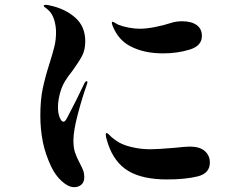

<svg xmlns="http://www.w3.org/2000/svg" viewBox="-20 -769 1040 795"><path d="M192 -79Q167 -132 157 -183.5Q147 -235 147 -290Q147 -355 157 -402.5Q167 -450 185 -506Q199 -551 205.5 -577.5Q212 -604 212 -636Q212 -663 203.5 -689.5Q195 -716 176 -731Q173 -734 167 -738Q161 -742 161 -745Q161 -749 170 -749Q176 -749 188 -746Q249 -733 291 -696.5Q333 -660 333 -598Q333 -563 320 -538Q307 -513 280 -476Q260 -451 249 -432.5Q238 -414 231 -392Q220 -356 220 -324Q220 -301 227 -283Q234 -265 243 -265Q247 -265 251 -270Q255 -275 260 -285Q274 -311 295.5 -354Q317 -397 327 -419Q333 -433 339 -433Q342 -433 342 -429Q342 -426 339 -417Q320 -364 302 -295.5Q284 -227 284 -188Q284 -158 290.5 -138Q297 -118 310 -94Q320 -75 324.5 -63Q329 -51 329 -35Q329 -15 317 -4.5Q305 6 287 6Q263 6 236 -18.5Q209 -43 192 -79ZM519 -578Q471 -603 448 -658Q443 -670 443 -674Q443 -679 446 -679Q448 -679 456 -674.5Q464 -670 469 -667Q489 -659 513.5 -654.5Q538 -650 559 -650Q585 -650 621.5 -657Q658 -664 691 -675Q711 -681 734 -681Q772 -681 794 -665.5Q816 -650 816 -620Q816 -579 765 -563.5Q714 -548 655 -548Q575 -548 519 -578ZM427 -174Q418 -201 418 -212Q418 -218 422 -218Q425 -218 431 -212Q437 -206 441 -202Q462 -184 483 -174Q504 -164 539 -157Q569 -151 604 -151Q633 -151 703 -157Q748 -162 766 -162Q807 -162 828 -143.5Q849 -125 849 -96Q849 -51 798 -38.5Q747 -26 672 -26Q570 -26 511.5 -61Q453 -96 427 -174Z"/></svg>

Font: Shippori Mincho ExtraBold
Style: Regular
Weight: 800
Designer: FONTDASU
Foundry: FONTDASU / Google Inc. / but / Adobe
Version: Version 3.110; ttfautohint (v1.8.3)